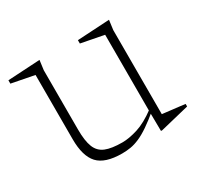

<svg xmlns="http://www.w3.org/2000/svg" viewBox="-108 -578 747 719"><g transform="rotate(-30 265.5 -219.0)"><path d="M132 -150.5Q132 -101.5 142.8 -74.2Q153.5 -47 179.8 -36.2Q206 -25.5 252.5 -25.5Q281 -25.5 318.8 -37.2Q356.5 -49 401.5 -82.5L409.5 -75Q376.5 -47.5 351.5 -30.5Q326.5 -13.5 306.2 -4.8Q286 4 268 7Q250 10 231 10Q157.5 10 127 -23Q96.5 -56 96.5 -129V-407L-1.5 -426V-440.5L137.5 -448.5L132 -407ZM398.5 9.5 397.5 -71.5V-407L299 -426V-440.5L438 -448.5L432.5 -407V-43.5Q437 -43 449.5 -41.5Q462 -40 477.5 -38.2Q493 -36.5 507 -34.8Q521 -33 529 -32V-21L404 9.5Z"/></g></svg>

Font: Newsreader 16pt 16pt ExtraLight
Style: Regular
Weight: 250
Version: Version 1.003